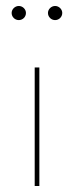

<svg xmlns="http://www.w3.org/2000/svg" viewBox="-20 -623 248 643"><path d="M43 -555.7C55.7 -555.7 66.9 -565.9 66.9 -579.6C66.9 -592.3 55.7 -603 43 -603C30.3 -603 19 -592.3 19 -579.6C19 -565.9 30.3 -555.7 43 -555.7ZM164.6 -555.7C177.2 -555.7 188.5 -565.9 188.5 -579.6C188.5 -592.3 177.2 -603 164.6 -603C151.9 -603 140.6 -592.3 140.6 -579.6C140.6 -565.9 151.9 -555.7 164.6 -555.7ZM96.2 0H111.8V-397H96.2Z"/></svg>

Font: Now Thin
Style: Regular
Weight: 100
Designer: Alfredo Marco Pradil
Foundry: Alfredo Marco Pradil
Version: Version 1.200;hotconv 1.0.109;makeotfexe 2.5.65596